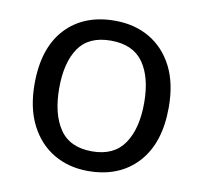

<svg xmlns="http://www.w3.org/2000/svg" viewBox="-67 -617 739 699"><g transform="rotate(10 302.5 -268.0)"><path d="M551 -269Q551 -136 483.5 -63Q416 10 301 10Q230 10 174.5 -22.5Q119 -55 87 -117.5Q55 -180 55 -269Q55 -402 122 -474Q189 -546 304 -546Q377 -546 432.5 -513.5Q488 -481 519.5 -419.5Q551 -358 551 -269ZM146 -269Q146 -174 183.5 -118.5Q221 -63 303 -63Q384 -63 422 -118.5Q460 -174 460 -269Q460 -364 422 -418Q384 -472 302 -472Q220 -472 183 -418Q146 -364 146 -269Z"/></g></svg>

Font: Noto Sans Tamil Supplement
Style: Regular
Weight: 400
Designer: Ek Type
Foundry: Ek Type
Version: Version 2.001; ttfautohint (v1.8.4.7-5d5b)